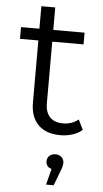

<svg xmlns="http://www.w3.org/2000/svg" viewBox="-60 -679 526 978"><g transform="rotate(5 203.0 -189.5)"><path d="M376 -32Q356 -14 326.5 -4.5Q297 5 265 5Q191 5 151 -35Q111 -75 111 -148V-466H17V-526H111V-641H182V-526H342V-466H182V-152Q182 -105 205.5 -80.5Q229 -56 273 -56Q295 -56 315.5 -63Q336 -70 351 -83ZM292 143Q292 163 281 188L253 262H214L235 180Q221 177 213.5 167Q206 157 206 143Q206 126 218 115Q230 104 249 104Q268 104 280 115.5Q292 127 292 143Z"/></g></svg>

Font: APTA Sans Regular
Style: Regular
Weight: 400
Version: Version 7.200